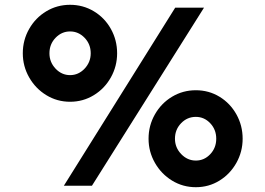

<svg xmlns="http://www.w3.org/2000/svg" viewBox="-20 -765 1106 800"><path d="M710 -733H830L363 9H246ZM272 -745Q326 -745 371 -718Q416 -691 442 -644.5Q468 -598 468 -543Q468 -489 442 -442.5Q416 -396 371 -368.5Q326 -341 272 -341Q218 -341 173 -368.5Q128 -396 101.5 -442.5Q75 -489 75 -543Q75 -598 101.5 -644.5Q128 -691 173 -718Q218 -745 272 -745ZM272 -452Q307 -452 332.5 -479Q358 -506 358 -543Q358 -581 332.5 -607.5Q307 -634 272 -634Q237 -634 211.5 -607.5Q186 -581 186 -543Q186 -506 211.5 -479Q237 -452 272 -452ZM796 -389Q850 -389 894.5 -362Q939 -335 965 -288.5Q991 -242 991 -187Q991 -133 965 -86.5Q939 -40 894.5 -12.5Q850 15 796 15Q742 15 697 -12.5Q652 -40 625.5 -86.5Q599 -133 599 -187Q599 -242 625.5 -288.5Q652 -335 697 -362Q742 -389 796 -389ZM796 -96Q831 -96 856 -122.5Q881 -149 881 -187Q881 -225 856 -251.5Q831 -278 796 -278Q760 -278 734.5 -251.5Q709 -225 709 -187Q709 -150 735 -123Q761 -96 796 -96Z"/></svg>

Font: SUIT
Style: Bold
Weight: 700
Designer: Sunn Youn; Korean Glyphs from Source Han Sans (Sandoll Communications; Soo-young Jang, Joo-yeon Kang)
Foundry: Sunn
Version: Version 1.150